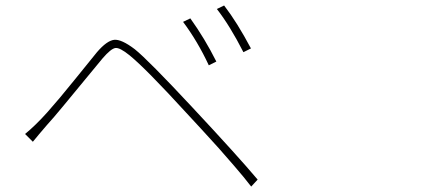

<svg xmlns="http://www.w3.org/2000/svg" viewBox="-20 -730 1540 699"><path d="M672.9 -663.1Q725.6 -589.8 767.6 -505.9L740.2 -492.2Q699.2 -580.1 646.5 -650.4ZM795.9 -710Q842.8 -649.4 893.6 -553.7L866.2 -540Q817.4 -635.7 769.5 -697.3ZM71.3 -242.2Q110.4 -274.4 151.9 -320.8Q193.4 -367.2 254.4 -442.9Q315.4 -518.6 333 -540Q369.1 -582 395.5 -585Q421.9 -587.9 470.7 -550.8Q519.5 -511.7 679.7 -339.8Q845.7 -162.1 918 -76.2L894.5 -50.8Q868.2 -85 833.5 -125Q798.8 -165 776.9 -189.9Q754.9 -214.8 712.4 -260.7Q669.9 -306.6 658.2 -319.3Q511.7 -479.5 452.1 -528.3Q416 -557.6 399.9 -555.2Q383.8 -552.7 353.5 -517.6Q335 -495.1 291 -441.9Q247.1 -388.7 210.4 -344.2Q173.8 -299.8 151.4 -275.4Q141.6 -264.6 122.6 -241.7Q103.5 -218.8 99.6 -213.9Z"/></svg>

Font: Bpmf Zihi Sans ExtraLight
Style: ExtraLight
Weight: 250
Foundry: But Ko
Version: Version 1.320